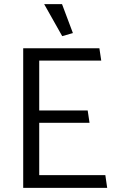

<svg xmlns="http://www.w3.org/2000/svg" viewBox="-20 -915 562 935"><path d="M502 0 493 -62H171V-317H416L407 -377H171V-620H473L464 -680H93V0ZM283 -739 335 -754 282 -895H195Z"/></svg>

Font: Catamaran Thin
Style: Regular
Weight: 400
Version: Version 2.000